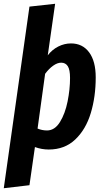

<svg xmlns="http://www.w3.org/2000/svg" viewBox="-39 -776 549 1017"><path d="M468 -366Q468 -264 442 -177.5Q416 -91 360 -37.5Q304 16 219 16Q182 16 146 3L117 205L-19 221L117 -741L253 -756L214 -483Q237 -513 269.5 -529.5Q302 -546 337 -546Q398 -546 433 -499Q468 -452 468 -366ZM332 -363Q332 -407 320 -425.5Q308 -444 285 -444Q265 -444 242.5 -428Q220 -412 200 -385L160 -95Q184 -85 210 -85Q251 -85 278.5 -129.5Q306 -174 319 -238.5Q332 -303 332 -363Z"/></svg>

Font: Fira Sans Extra Condensed SemiBold
Style: Italic
Weight: 600
Width: 3
Italic angle: -8°
Designer: Carrois Corporate & Edenspiekermann AG
Foundry: Carrois Corporate GbR & Edenspiekermann AG
Version: Version 4.203